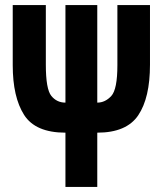

<svg xmlns="http://www.w3.org/2000/svg" viewBox="-20 -734 640 754"><path d="M362 0V-213Q477 -213 523 -281.5Q569 -350 569 -480V-714H441V-478Q441 -383 417 -357Q393 -331 362 -331V-714H237V-331Q203 -331 181.5 -357.5Q160 -384 160 -480V-714H30V-478Q30 -353 74.5 -283Q119 -213 237 -213V0Z"/></svg>

Font: Noto Sans Mono UI
Style: Bold
Weight: 700
Designer: Monotype Design team
Foundry: Monotype Imaging Inc.
Version: 1.000